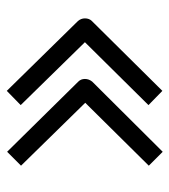

<svg xmlns="http://www.w3.org/2000/svg" viewBox="14 -616 511 580"><g transform="rotate(-90 270.0 -325.5)"><path d="M286 -561 497 -346Q505 -336.5 505 -325Q505 -312 497 -304L286 -91L243 -133L433 -325L243 -519ZM102 -560 314 -345Q322 -337 322 -325Q322 -313 314 -303L102 -90L60 -132L250 -324L60 -518Z"/></g></svg>

Font: 3270 Nerd Font
Style: Regular
Weight: 400
Monospace: yes
Version: Version 3.0.1;Nerd Fonts 3.3.0